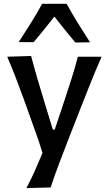

<svg xmlns="http://www.w3.org/2000/svg" viewBox="-20 -796 573 1012"><path d="M119 195.5Q143.5 150 164.2 103.2Q185 56.5 204 10.5Q189 -39 171.2 -89.5Q153.5 -140 136 -188L103.5 -278.5Q84 -332 62.5 -388Q41 -444 18 -497L144 -501Q160 -440 177 -382Q194 -324 212.5 -263.5L258.5 -113H268.5L319 -264Q339 -323 357 -380.8Q375 -438.5 390.5 -497H515.5Q497.5 -456.5 482 -419.2Q466.5 -382 448.8 -337.2Q431 -292.5 406.5 -230L351.5 -90Q314.5 5 289.5 71.5Q264.5 138 247 192ZM377 -572Q319 -641.5 266.5 -708.5Q213 -639.5 157.5 -574H78.5Q111.5 -624.5 143 -675Q174.5 -725.5 202 -776H331Q359 -725.5 390.2 -674.8Q421.5 -624 454.5 -573Z"/></svg>

Font: Commissioner Flair Medium
Style: Regular
Weight: 500
Designer: Kostas Bartsokas
Foundry: Kostas Bartsokas
Version: Version 1.000; ttfautohint (v1.8.3)